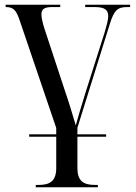

<svg xmlns="http://www.w3.org/2000/svg" viewBox="-20 -556 576 816"><path d="M104 25H219V158C219 212 194 230 144 230H132V240H396V230H384C333 230 309 212 309 158V25H431V15H309V-13L447 -455C465 -512 479 -526 521 -526H533V-536H342V-526H382C424 -526 440 -515 440 -487C440 -473 434 -450 424 -416L343 -161C325 -102 313 -64 302 -23C287 -73 276 -112 257 -167L168 -437C161 -460 156 -482 156 -495C156 -517 168 -526 202 -526H236V-536H4V-526C35 -526 48 -515 62 -474L219 -12V15H104Z"/></svg>

Font: Noto Serif Display SemiCondensed
Style: Regular
Weight: 400
Width: 4
Designer: Monotype Design Team
Foundry: Monotype Imaging Inc.
Version: Version 2.009